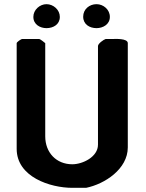

<svg xmlns="http://www.w3.org/2000/svg" viewBox="-20 -894 698 921"><path d="M167 -707H87C81 -707 60 -692 60 -687V-180C60 -45 221 7 327 7H393C482 -11 593 -83 593 -187V-687C593 -711 530 -707 523 -707H487C477 -704 450 -685 450 -673V-200C450 -141 376 -106 327 -106C250 -106 197 -162 197 -240V-687C194 -689 174 -707 167 -707ZM140 -813C140 -776 173 -759 203 -759C236 -759 267 -777 267 -813C267 -847 236 -874 203 -874C171 -874 140 -847 140 -813ZM379 -814C379 -777 410 -759 443 -759C474 -759 507 -777 507 -813C507 -848 476 -874 443 -874C409 -874 379 -850 379 -814Z"/></svg>

Font: Asimov Print
Style: C
Weight: 500
Designer: Google
Version: Version 2.000980: 2014